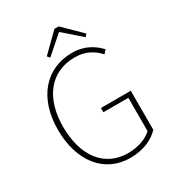

<svg xmlns="http://www.w3.org/2000/svg" viewBox="-200 -960 1000 1092"><g transform="rotate(-30 300.0 -414.0)"><path d="M334 12C420 12 486 -18 526 -62V-318H330V-290H494V-72C460 -38 400 -18 336 -18C182 -18 90 -142 90 -332C90 -522 186 -642 344 -642C418 -642 466 -610 500 -572L520 -594C486 -630 432 -672 344 -672C170 -672 56 -540 56 -332C56 -124 166 12 334 12ZM224 -710 338 -810H342L456 -710L470 -726L354 -840H326L210 -726Z"/></g></svg>

Font: Source Sans Pro ExtraLight
Style: Regular
Weight: 200
Designer: Paul D. Hunt
Foundry: Adobe Systems Incorporated
Version: Version 3.006;hotconv 1.0.111;makeotfexe 2.5.65597